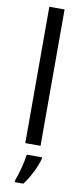

<svg xmlns="http://www.w3.org/2000/svg" viewBox="-107 -797 453 1054"><g transform="rotate(10 120.0 -269.5)"><path d="M163 0V-760H78V0ZM182 70V61H97C92 103 73 175 59 209V221H106C139 179 172 111 182 70Z"/></g></svg>

Font: Noto Sans Lao UI SemCond
Style: Regular
Weight: 400
Width: 4
Designer: Monotype Design Team
Foundry: Monotype Imaging Inc.
Version: Version 2.000